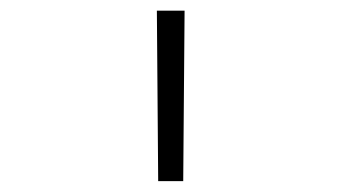

<svg xmlns="http://www.w3.org/2000/svg" viewBox="-20 -713 626 352"><path d="M270 -380.9 267.6 -693.4H318.4L315.9 -380.9Z"/></svg>

Font: Cascadia Code NF ExtraLight
Style: Regular
Weight: 200
Monospace: yes
Designer: Aaron Bell
Foundry: Saja Typeworks
Version: Version 2404.023; ttfautohint (v1.8.4)